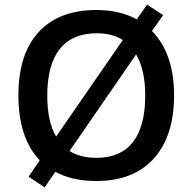

<svg xmlns="http://www.w3.org/2000/svg" viewBox="-20 -768 827 825"><path d="M728 -357.9Q728 -183.6 640.9 -86.9Q553.7 9.8 394 9.8Q290 9.8 217.8 -29.8L171.9 37.1L103 -8.8L150.9 -79.1Q59.1 -174.8 59.1 -358.9Q59.1 -535.6 146.2 -630.4Q233.4 -725.1 395 -725.1Q492.2 -725.1 567.9 -685.1L611.8 -748L681.2 -703.1L632.8 -634.8Q728 -537.6 728 -357.9ZM604 -357.9Q604 -467.8 564.9 -534.2L278.8 -119.1Q326.2 -89.8 394 -89.8Q498 -89.8 551 -157.2Q604 -224.6 604 -357.9ZM183.1 -357.9Q183.1 -245.1 221.2 -181.2L507.8 -596.2Q462.9 -625 395 -625Q290 -625 236.6 -557.1Q183.1 -489.3 183.1 -357.9Z"/></svg>

Font: Open Sans Semibold
Style: Regular
Weight: 600
Foundry: Ascender Corporation
Version: Version 1.10; ttfautohint (v1.5.65-e2d9)